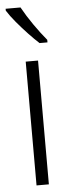

<svg xmlns="http://www.w3.org/2000/svg" viewBox="-55 -859 298 822"><g transform="rotate(-5 94.5 -448.5)"><path d="M121 -66H68V-598H121ZM66 -831Q87 -793 114.5 -753.5Q142 -714 168 -683V-672H134Q114 -690 89 -716.5Q64 -743 40.5 -771Q17 -799 2 -823V-831Z"/></g></svg>

Font: Noto Sans Malayalam UI ExtraCondensed Light
Style: Regular
Weight: 300
Width: 2
Designer: Jelle Bosma - Monotype Design Team
Foundry: Monotype Imaging Inc.
Version: Version 2.104; ttfautohint (v1.8.4.7-5d5b)